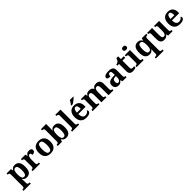

<svg xmlns="http://www.w3.org/2000/svg" viewBox="725 -3331 6131 6131"><g transform="rotate(-45 3790.5 -265.0)"><path d="M13 240V187H25Q40 187 56.5 182.5Q73 178 84.5 164Q96 150 96 122V-413Q96 -459 77 -471Q58 -483 29 -483H22V-536H218L236 -458H240Q262 -497 298.5 -521.5Q335 -546 393 -546Q493 -546 545.5 -479Q598 -412 598 -266Q598 -121 546.5 -54.5Q495 12 397 12Q340 12 304.5 -9.5Q269 -31 247 -68H240Q242 -54 244 -30.5Q246 -7 247 15.5Q248 38 248 53V122Q248 150 259.5 164Q271 178 288 182.5Q305 187 319 187H341V240ZM350 -62Q400 -62 422 -112.5Q444 -163 444 -265Q444 -365 422.5 -418Q401 -471 351 -471Q291 -471 269.5 -418Q248 -365 248 -266Q248 -163 269.5 -112.5Q291 -62 350 -62Z M665 0V-53H668Q702 -53 723.5 -65.5Q745 -78 745 -125V-415Q745 -459 725.5 -471Q706 -483 673 -483H670V-536H872L892 -458H897Q917 -503 947 -525.5Q977 -548 1038 -548Q1153 -548 1153 -467Q1153 -421 1119.5 -395.5Q1086 -370 1026 -370Q1026 -411 1016 -432Q1006 -453 977 -453Q951 -453 935 -435Q919 -417 911 -390.5Q903 -364 900 -337Q897 -310 897 -293V-120Q897 -76 917 -64.5Q937 -53 967 -53H999V0Z M1473 10Q1353 10 1284 -59.5Q1215 -129 1215 -270Q1215 -411 1281 -480Q1347 -549 1476 -549Q1596 -549 1665 -480Q1734 -411 1734 -270Q1734 -129 1667.5 -59.5Q1601 10 1473 10ZM1475 -53Q1533 -53 1556 -108.5Q1579 -164 1579 -270Q1579 -377 1555.5 -431Q1532 -485 1474 -485Q1416 -485 1393 -431Q1370 -377 1370 -270Q1370 -164 1393.5 -108.5Q1417 -53 1475 -53Z M2178 10Q2120 10 2083.5 -14.5Q2047 -39 2025 -78H2016L1988 0H1798V-53H1805Q1824 -53 1841.5 -58Q1859 -63 1870 -78Q1881 -93 1881 -123V-640Q1881 -683 1857.5 -695Q1834 -707 1802 -707H1798V-760H2033V-589Q2033 -574 2032 -551.5Q2031 -529 2029 -506Q2027 -483 2025 -468H2032Q2054 -505 2089.5 -526.5Q2125 -548 2182 -548Q2280 -548 2331.5 -481.5Q2383 -415 2383 -270Q2383 -125 2330.5 -57.5Q2278 10 2178 10ZM2136 -65Q2186 -65 2207.5 -118Q2229 -171 2229 -271Q2229 -373 2207 -423.5Q2185 -474 2135 -474Q2076 -474 2054.5 -424Q2033 -374 2033 -270Q2033 -171 2054.5 -118Q2076 -65 2136 -65Z M2447 0V-53H2459Q2474 -53 2490.5 -57.5Q2507 -62 2518.5 -76Q2530 -90 2530 -118V-646Q2530 -673 2518 -686Q2506 -699 2489.5 -703Q2473 -707 2459 -707H2447V-760H2682V-118Q2682 -90 2693.5 -76Q2705 -62 2722 -57.5Q2739 -53 2753 -53H2765V0Z M3088 10Q2961 10 2895 -62.5Q2829 -135 2829 -265Q2829 -406 2894 -477.5Q2959 -549 3077 -549Q3186 -549 3248.5 -488Q3311 -427 3311 -308V-257H2983Q2986 -157 3020.5 -111Q3055 -65 3117 -65Q3169 -65 3205 -88.5Q3241 -112 3258 -146Q3285 -131 3285 -97Q3285 -54 3237 -22Q3189 10 3088 10ZM3158 -321Q3158 -398 3140 -441Q3122 -484 3079 -484Q3037 -484 3012 -442.5Q2987 -401 2985 -321ZM3013 -619Q3028 -638 3046.5 -664Q3065 -690 3082.5 -717Q3100 -744 3110 -766H3267V-756Q3258 -743 3236.5 -723Q3215 -703 3188 -681Q3161 -659 3133 -639.5Q3105 -620 3081 -606H3013Z M3373 0V-53H3375Q3409 -53 3431 -65Q3453 -77 3453 -122V-421Q3453 -463 3433.5 -474.5Q3414 -486 3381 -486H3378V-536H3588L3601 -465H3606Q3626 -503 3649.5 -520.5Q3673 -538 3700.5 -543.5Q3728 -549 3759 -549Q3814 -549 3853 -529Q3892 -509 3910 -465H3919Q3939 -503 3964 -520.5Q3989 -538 4018 -543.5Q4047 -549 4078 -549Q4155 -549 4199 -503Q4243 -457 4243 -356V-124Q4243 -78 4259.5 -65.5Q4276 -53 4310 -53H4313V0H4091V-329Q4091 -394 4073 -429Q4055 -464 4011 -464Q3980 -464 3960.5 -444.5Q3941 -425 3932.5 -392.5Q3924 -360 3924 -321V-124Q3924 -78 3940.5 -65.5Q3957 -53 3991 -53H3994V0H3772V-329Q3772 -394 3754 -429Q3736 -464 3692 -464Q3659 -464 3640 -442.5Q3621 -421 3613 -385.5Q3605 -350 3605 -309V-118Q3605 -76 3624.5 -64.5Q3644 -53 3677 -53H3680V0Z M4541 10Q4475 10 4429.5 -30Q4384 -70 4384 -153Q4384 -234 4440 -273Q4496 -312 4608 -316L4690 -319V-374Q4690 -424 4679.5 -456Q4669 -488 4628 -488Q4590 -488 4575.5 -457.5Q4561 -427 4561 -380Q4494 -380 4460 -395Q4426 -410 4426 -447Q4426 -484 4454 -506Q4482 -528 4529 -538.5Q4576 -549 4632 -549Q4737 -549 4789.5 -511Q4842 -473 4842 -379V-124Q4842 -83 4855 -68Q4868 -53 4902 -53H4906V0H4720L4699 -69H4690Q4668 -42 4648.5 -24.5Q4629 -7 4604 1.5Q4579 10 4541 10ZM4596 -63Q4639 -63 4664.5 -98Q4690 -133 4690 -191V-266L4645 -263Q4585 -260 4562 -231.5Q4539 -203 4539 -149Q4539 -63 4596 -63Z M5181 10Q5114 10 5074 -25Q5034 -60 5034 -148V-468H4959V-519Q4991 -519 5016.5 -532Q5042 -545 5057 -561Q5088 -594 5103 -660H5186V-536H5314V-468H5186V-158Q5186 -113 5201.5 -92Q5217 -71 5252 -71Q5272 -71 5289.5 -73.5Q5307 -76 5323 -80V-15Q5307 -8 5270.5 1Q5234 10 5181 10Z M5514 -626Q5478 -626 5453.5 -643.5Q5429 -661 5429 -698Q5429 -736 5453.5 -753Q5478 -770 5514 -770Q5549 -770 5574.5 -753Q5600 -736 5600 -698Q5600 -661 5574.5 -643.5Q5549 -626 5514 -626ZM5360 0V-53H5372Q5387 -53 5403.5 -57.5Q5420 -62 5431.5 -76Q5443 -90 5443 -118V-422Q5443 -449 5431 -462Q5419 -475 5402.5 -479Q5386 -483 5372 -483H5360V-536H5595V-118Q5595 -90 5606.5 -76Q5618 -62 5635 -57.5Q5652 -53 5666 -53H5678V0Z M5992 240V187H6010Q6043 187 6067 176.5Q6091 166 6091 125V52Q6091 20 6093.5 -13Q6096 -46 6099 -70H6092Q6071 -36 6035 -13Q5999 10 5943 10Q5846 10 5793.5 -57Q5741 -124 5741 -269Q5741 -413 5794 -479.5Q5847 -546 5945 -546Q6004 -546 6040.5 -522.5Q6077 -499 6099 -458H6108L6128 -536H6330V-483H6326Q6304 -483 6285 -478Q6266 -473 6254.5 -458.5Q6243 -444 6243 -413V125Q6243 166 6267 176.5Q6291 187 6324 187H6342V240ZM5988 -64Q6047 -64 6069 -116Q6091 -168 6091 -267Q6091 -371 6069 -421Q6047 -471 5988 -471Q5938 -471 5916.5 -420.5Q5895 -370 5895 -268Q5895 -168 5916.5 -116Q5938 -64 5988 -64Z M6601 10Q6523 10 6481 -38.5Q6439 -87 6439 -188V-412Q6439 -456 6423 -469.5Q6407 -483 6371 -483H6369V-536H6591V-216Q6591 -152 6607 -113.5Q6623 -75 6667 -75Q6715 -75 6736.5 -116Q6758 -157 6758 -227V-419Q6758 -463 6736.5 -473Q6715 -483 6686 -483H6683V-536H6910V-116Q6910 -73 6929 -63Q6948 -53 6977 -53H6985V0H6786L6764 -71H6759Q6729 -19 6688.5 -4.5Q6648 10 6601 10Z M7316 10Q7189 10 7123 -62.5Q7057 -135 7057 -265Q7057 -406 7122 -477.5Q7187 -549 7305 -549Q7414 -549 7476.5 -488Q7539 -427 7539 -308V-257H7211Q7214 -157 7248.5 -111Q7283 -65 7345 -65Q7397 -65 7433 -88.5Q7469 -112 7486 -146Q7513 -131 7513 -97Q7513 -54 7465 -22Q7417 10 7316 10ZM7386 -321Q7386 -398 7368 -441Q7350 -484 7307 -484Q7265 -484 7240 -442.5Q7215 -401 7213 -321Z"/></g></svg>

Font: Noto Serif Oriya
Style: Bold
Weight: 700
Designer: David Williams
Foundry: Google LLC, David Williams
Version: Version 1.051; ttfautohint (v1.8.4.7-5d5b)